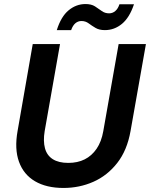

<svg xmlns="http://www.w3.org/2000/svg" viewBox="-20 -918 742 950"><path d="M294 12Q210 12 153.5 -21Q97 -54 74 -117.5Q51 -181 67 -270L142 -700H277L201 -269Q193 -220 202.5 -184.5Q212 -149 241 -130.5Q270 -112 318 -112Q364 -112 399 -129.5Q434 -147 458 -182Q482 -217 491 -269L567 -700H702L626 -270Q609 -174 560 -111.5Q511 -49 442 -18.5Q373 12 294 12ZM261 -769Q282 -836 319.5 -867Q357 -898 403 -898Q432 -898 450 -886.5Q468 -875 483.5 -863.5Q499 -852 520 -852Q537 -852 550.5 -863.5Q564 -875 571 -897H643Q621 -831 583.5 -800Q546 -769 499 -769Q471 -769 452.5 -780Q434 -791 418.5 -802.5Q403 -814 383 -814Q366 -814 353 -803Q340 -792 332 -769Z"/></svg>

Font: DM Sans
Style: Bold Italic
Weight: 700
Italic angle: -10°
Designer: Colophon Foundry, Jonny Pinhorn
Foundry: Colophon Foundry
Version: Version 4.004;gftools[0.9.30]